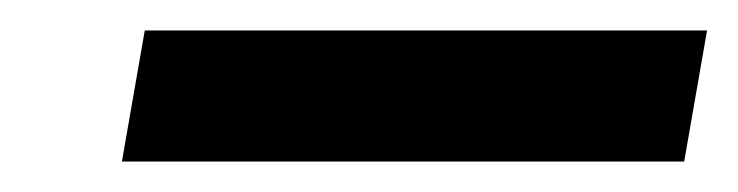

<svg xmlns="http://www.w3.org/2000/svg" viewBox="-20 -694 484 126"><path d="M60 -588 75 -674H444L429 -588Z"/></svg>

Font: DM Sans 16pt SemiBold
Style: Italic
Weight: 600
Italic angle: -10°
Version: Version 4.004;gftools[0.9.30]